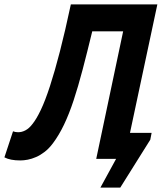

<svg xmlns="http://www.w3.org/2000/svg" viewBox="-68 -720 733 870"><path d="M490 -578H350Q327 -483 306.5 -405Q286 -327 265.5 -265Q245 -203 222 -155Q199 -107 172 -71Q154 -47 134.5 -32Q115 -17 95.5 -8.5Q76 0 58 3.5Q40 7 24 7Q-22 7 -48 -7L-9 -125Q-4 -123 1.5 -122Q7 -121 12 -121Q29 -120 46.5 -129Q64 -138 79 -158Q97 -180 117 -222Q137 -264 158.5 -330Q180 -396 203.5 -487Q227 -578 253 -700H383H515H645L521 -118H619L613 -87L477 130H387L458 0H368Z"/></svg>

Font: PT Sans
Style: Bold Italic
Weight: 700
Italic angle: -12°
Designer: A.Korolkova, O.Umpeleva, V.Yefimov
Foundry: ParaType Ltd
Version: Version 2.003W OFL